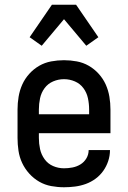

<svg xmlns="http://www.w3.org/2000/svg" viewBox="-20 -782 540 810"><path d="M250 8Q223 8 196 3Q169 -2 145.5 -15.5Q122 -29 103.5 -49.5Q85 -70 73.5 -94.5Q62 -119 58 -146Q54 -173 54 -200V-320Q54 -347 58.5 -374Q63 -401 74 -425.5Q85 -450 103.5 -470.5Q122 -491 145.5 -504.5Q169 -518 196 -523Q223 -528 250 -528Q277 -528 304 -523Q331 -518 354.5 -504.5Q378 -491 396.5 -470.5Q415 -450 426 -425.5Q437 -401 441.5 -374Q446 -347 446 -320V-220H144V-200Q144 -176 149 -153Q154 -130 168 -110.5Q182 -91 204 -81.5Q226 -72 250 -72Q268 -72 286 -75.5Q304 -79 319.5 -88.5Q335 -98 344.5 -114Q354 -130 354 -149H444Q444 -125 436.5 -102.5Q429 -80 415.5 -61Q402 -42 383 -28Q364 -14 342 -6Q320 2 296.5 5Q273 8 250 8ZM144 -300H356V-320Q356 -344 351 -367.5Q346 -391 332 -410Q318 -429 296 -438.5Q274 -448 250 -448Q226 -448 204 -438.5Q182 -429 168 -410Q154 -391 149 -367.5Q144 -344 144 -320ZM156 -589 105 -625 199 -762H301L395 -625L344 -589L250 -701Z"/></svg>

Font: Iosevka Term Curly Medium
Style: Regular
Weight: 500
Designer: Belleve Invis
Foundry: Belleve Invis
Version: Version 32.3.0